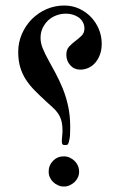

<svg xmlns="http://www.w3.org/2000/svg" viewBox="-20 -639 437 705"><path d="M353.5 -478.5Q353.5 -455.6 346.9 -438.2Q340.3 -420.9 329.6 -408.4Q318.8 -396 304.4 -389.6Q290 -383.3 274.4 -383.3Q252.4 -383.3 238 -399.4Q223.6 -415.5 223.6 -438Q223.6 -457 233.9 -468Q244.1 -479 256.6 -488.3Q269 -497.6 279.5 -507.8Q290 -518.1 290 -534.2Q290 -547.4 283.9 -558.1Q277.8 -568.8 268.3 -575.4Q258.8 -582 246.8 -585.4Q234.9 -588.9 222.2 -588.9Q203.6 -588.9 186.8 -582.5Q169.9 -576.2 157.2 -564.5Q144.5 -552.7 136.7 -536.4Q128.9 -520 128.9 -500Q128.9 -481.4 136.7 -461.9Q144.5 -442.4 157 -419.9Q169.4 -397.5 183.3 -371.6Q197.3 -345.7 209.7 -315.7Q222.2 -285.6 230 -250Q237.8 -214.4 237.8 -172.9Q237.8 -152.3 237.1 -141.6Q236.3 -130.9 232.9 -118.2Q230.5 -109.4 227.8 -107.9Q225.1 -106.4 218.3 -106.4Q210.4 -106.4 208.7 -110.4Q207 -114.3 207 -119.1Q207 -122.1 207.3 -127.9Q207.5 -133.8 208.3 -139.6Q209 -145.5 209.2 -150.4Q209.5 -155.3 209.5 -157.2Q209.5 -181.2 205.1 -196.5Q200.7 -211.9 192.4 -223.6Q184.1 -235.4 172.1 -245.8Q160.2 -256.3 144.5 -271Q124 -290 106.4 -307.9Q88.9 -325.7 75.4 -346.2Q62 -366.7 54.4 -391.6Q46.9 -416.5 46.9 -448.7Q46.9 -483.4 60.5 -514.6Q74.2 -545.9 97.4 -569.1Q120.6 -592.3 151.1 -605.5Q181.6 -618.7 215.8 -618.7Q246.1 -618.7 271.2 -606.9Q296.4 -595.2 314.7 -575.7Q333 -556.2 343.3 -531Q353.5 -505.9 353.5 -478.5ZM270.5 -8.8Q270.5 2.4 266.1 12.2Q261.7 22 253.9 29.3Q246.1 36.6 236.1 41.3Q226.1 45.9 214.4 45.9Q203.1 45.9 192.9 41.3Q182.6 36.6 175 29.3Q167.5 22 163.1 12.2Q158.7 2.4 158.7 -8.8Q158.7 -32.2 174.8 -48.6Q190.9 -64.9 214.4 -64.9Q225.6 -64.9 235.8 -60.3Q246.1 -55.7 253.9 -48.1Q261.7 -40.5 266.1 -30.3Q270.5 -20 270.5 -8.8Z"/></svg>

Font: Kitab
Style: Regular
Weight: 400
Designer: SIL International
Foundry: Khaled Hosny
Version: Version 1.000